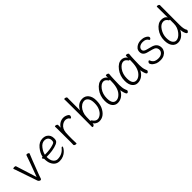

<svg xmlns="http://www.w3.org/2000/svg" viewBox="302 -2044 3397 3397"><g transform="rotate(-45 2000.0 -346.0)"><path d="M254 15Q243 15 233 8Q215 -2 209 -20Q79 -407 66 -439Q56 -461 56 -464Q56 -480 86 -480Q116 -480 121 -465Q128 -440 244 -75Q380 -440 389 -474Q392 -484 407 -484Q422 -484 436.5 -476Q451 -468 451 -459Q422 -395 298 -67Q287 -38 279.5 -11.5Q272 15 254 15Z M734 16Q632 16 587 -84Q565 -131 565 -211Q546 -225 546 -240Q546 -252 564 -252L571 -253Q584 -328 648 -406Q712 -484 798 -484Q855 -484 888 -461Q948 -421 948 -340Q948 -312 942 -293Q927 -237 762 -210Q703 -201 620 -201Q620 -115 653.5 -74.5Q687 -34 730 -34Q846 -34 918 -123Q929 -137 940 -137Q950 -137 950 -128Q950 -119 936.5 -96.5Q923 -74 896.5 -48Q870 -22 828 -3Q786 16 734 16ZM626 -250H642Q755 -250 835 -276Q864 -285 875 -292.5Q886 -300 890 -311.5Q894 -323 894 -341Q894 -386 868 -411Q842 -436 797 -436Q735 -436 686 -372.5Q637 -309 626 -250Z M1164 0Q1164 9 1150 9Q1136 9 1120.5 1.5Q1105 -6 1105 -18L1107 -81Q1107 -378 1105.5 -416Q1104 -454 1104 -474Q1104 -483 1118.5 -483Q1133 -483 1148 -475.5Q1163 -468 1163 -456L1162 -391Q1183 -430 1225 -457Q1267 -484 1320 -484Q1347 -484 1373.5 -474.5Q1400 -465 1416.5 -451.5Q1433 -438 1433 -424.5Q1433 -411 1424 -396Q1415 -381 1406.5 -381Q1398 -381 1391 -391Q1380 -411 1356.5 -420Q1333 -429 1317 -429Q1274 -429 1234 -400Q1174 -357 1165 -266Q1161 -220 1161 -106Z M1728 15Q1691 15 1659 -5.5Q1627 -26 1617 -48L1614 -27Q1612 -17 1601 -7Q1590 3 1577 3Q1563 3 1563 -12Q1563 -27 1564 -54Q1565 -81 1565 -353Q1565 -625 1563.5 -653.5Q1562 -682 1562 -699Q1562 -708 1578 -708Q1593 -708 1607.5 -700Q1622 -692 1622 -681Q1622 -669 1621 -643.5Q1620 -618 1620 -367Q1679 -484 1795 -484Q1864 -484 1907 -431Q1950 -378 1950 -286Q1950 -195 1921 -129Q1852 15 1728 15ZM1731 -33Q1766 -33 1804 -60.5Q1842 -88 1868 -142.5Q1894 -197 1894 -277Q1894 -357 1864.5 -395.5Q1835 -434 1796 -434Q1758 -434 1723 -412Q1649 -364 1625 -254Q1618 -219 1618 -108L1617 -106Q1617 -103 1627 -103Q1637 -103 1647 -86Q1682 -33 1731 -33Z M2187 16Q2127 16 2087.5 -33Q2048 -82 2048 -175Q2048 -298 2119 -391Q2190 -484 2272 -484Q2307 -484 2337.5 -465.5Q2368 -447 2377 -423L2379 -475Q2379 -484 2395 -484Q2411 -484 2426 -476.5Q2441 -469 2441 -457Q2435 -408 2432 -311Q2429 -214 2429 -193L2431 -153Q2432 -92 2460 -33L2462 -27Q2462 -17 2452.5 -3Q2443 11 2428 11Q2408 11 2393 -39.5Q2378 -90 2376 -115Q2348 -54 2298 -19Q2248 16 2187 16ZM2198 -34Q2238 -34 2279 -66Q2376 -143 2376 -334Q2376 -361 2377 -375Q2377 -376 2366.5 -376Q2356 -376 2352 -381Q2320 -436 2273 -436Q2216 -436 2161 -363Q2106 -286 2106 -180Q2106 -34 2198 -34Z M2687 16Q2627 16 2587.5 -33Q2548 -82 2548 -175Q2548 -298 2619 -391Q2690 -484 2772 -484Q2807 -484 2837.5 -465.5Q2868 -447 2877 -423L2879 -475Q2879 -484 2895 -484Q2911 -484 2926 -476.5Q2941 -469 2941 -457Q2935 -408 2932 -311Q2929 -214 2929 -193L2931 -153Q2932 -92 2960 -33L2962 -27Q2962 -17 2952.5 -3Q2943 11 2928 11Q2908 11 2893 -39.5Q2878 -90 2876 -115Q2848 -54 2798 -19Q2748 16 2687 16ZM2698 -34Q2738 -34 2779 -66Q2876 -143 2876 -334Q2876 -361 2877 -375Q2877 -376 2866.5 -376Q2856 -376 2852 -381Q2820 -436 2773 -436Q2716 -436 2661 -363Q2606 -286 2606 -180Q2606 -34 2698 -34Z M3256 16Q3203 16 3167 2Q3097 -30 3081 -66Q3072 -82 3072 -91Q3072 -100 3082.5 -114Q3093 -128 3103 -128Q3113 -128 3116 -120Q3140 -52 3200 -40Q3227 -34 3254 -34Q3308 -34 3340.5 -62Q3373 -90 3373 -126Q3373 -163 3353 -186.5Q3333 -210 3284 -222L3194 -246Q3094 -270 3094 -352Q3094 -393 3116 -422Q3170 -484 3259 -484Q3312 -484 3350 -466Q3408 -438 3408 -407Q3408 -395 3398 -384.5Q3388 -374 3380 -374Q3373 -374 3371.5 -377Q3370 -380 3368 -382Q3366 -384 3364 -387Q3337 -437 3259 -437Q3209 -437 3178 -413.5Q3147 -390 3147 -354Q3147 -309 3216 -292L3302 -269Q3428 -239 3428 -128Q3428 -90 3407.5 -57Q3387 -24 3348 -4Q3309 16 3256 16Z M3697 16Q3630 16 3589 -37Q3548 -90 3548 -186Q3548 -304 3616.5 -394Q3685 -484 3769 -484Q3854 -484 3880 -430L3878 -699Q3878 -708 3893 -708Q3908 -708 3922.5 -700Q3937 -692 3937 -681Q3937 -669 3936 -643.5Q3935 -618 3935 -185Q3935 -80 3966 -37Q3967 -35 3967 -27Q3967 -20 3957 -5Q3947 10 3934 10Q3921 10 3909 -12Q3883 -63 3883 -121Q3810 16 3697 16ZM3697 -34Q3759 -34 3818 -106Q3880 -182 3880 -276V-373Q3880 -376 3871 -376Q3862 -376 3858 -382Q3828 -436 3774 -436Q3706 -436 3655.5 -357.5Q3605 -279 3605 -194Q3605 -109 3633 -71.5Q3661 -34 3697 -34Z"/></g></svg>

Font: LXGW WenKai Mono TC Light
Style: Regular
Weight: 300
Designer: LXGW / Fontworks Inc.
Foundry: LXGW / Fontworks Inc.
Version: Version 1.330